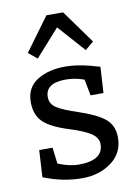

<svg xmlns="http://www.w3.org/2000/svg" viewBox="-84 -784 608 850"><g transform="rotate(-10 220.0 -359.0)"><path d="M227 -490Q291 -490 381 -462L374 -345H316L302 -418Q262 -433 219 -433Q128 -433 128 -370Q128 -339 156 -321Q184 -303 251 -281Q332 -254 367.5 -224Q403 -194 403 -140Q403 -71 348.5 -30.5Q294 10 217 10Q130 10 43 -25L50 -146H110L119 -73Q171 -52 211 -52Q322 -52 322 -125Q322 -154 291.5 -174Q261 -194 200 -213Q116 -239 83 -271.5Q50 -304 50 -361Q50 -426 100.5 -458Q151 -490 227 -490ZM185 -728H260L368 -578L330 -546L222 -667L114 -546L75 -578Z"/></g></svg>

Font: Enriqueta
Style: Regular
Weight: 400
Designer: Viviana Monsalve, Gustavo Ibarra
Foundry: Viviana Monsalve, Gustavo Ibarra
Version: Version 1.002